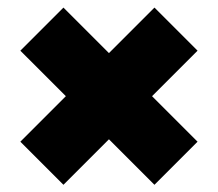

<svg xmlns="http://www.w3.org/2000/svg" viewBox="-20 -640 589 519"><path d="M151.5 -140.5 35 -257 158 -380 35 -503 151.5 -619.5 274.5 -496.5 397.5 -619.5 514 -503 391 -380 514 -257 397.5 -140.5 274.5 -263.5Z"/></svg>

Font: Encode Sans Semi Expanded Black
Style: Regular
Weight: 900
Width: 6
Designer: Multiple Designers
Foundry: Impallari Type
Version: Version 3.000; ttfautohint (v1.8.3) -l 8 -r 50 -G 200 -x 14 